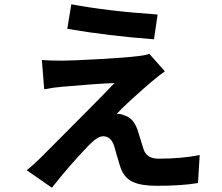

<svg xmlns="http://www.w3.org/2000/svg" viewBox="-20 -827 1040 899"><path d="M314 -807Q483 -775 718 -759L701 -643Q487 -659 295 -692ZM752 -493Q731 -479 688 -443Q563 -335 527 -294Q548 -294 564 -286Q604 -275 624 -219Q628 -206 638 -174Q648 -142 652 -129Q666 -84 722 -84Q830 -84 915 -101L907 30Q831 43 713 43Q641 43 601.5 24.5Q562 6 545 -41Q539 -58 528 -96Q517 -134 515 -142Q500 -189 463 -189Q438 -189 399 -150Q307 -55 223 52L105 -30Q136 -54 173 -91Q444 -362 516 -438Q443 -436 273 -421Q234 -418 187 -409L176 -546Q210 -543 270 -543Q315 -543 441.5 -550Q568 -557 624 -564Q662 -568 679 -575Z"/></svg>

Font: Noto Sans Korean Bold
Style: Bold
Weight: 700
Designer: Ryoko NISHIZUKA  (kana & ideographs); Paul D. Hunt (Latin, Greek & Cyrillic); Wenlong ZHANG  (bopomofo); Sandoll Communi
Foundry: Adobe Systems Incorporated
Version: Version 1.000;PS 1;hotconv 1.0.78;makeotf.lib2.5.61930